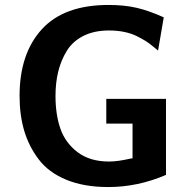

<svg xmlns="http://www.w3.org/2000/svg" viewBox="-20 -735 766 775"><path d="M59 -348Q59 -518 148.5 -616.5Q238 -715 418 -715Q482 -715 531.5 -703.5Q581 -692 641 -665L618 -531Q616 -532 599.5 -546Q583 -560 569.5 -568.5Q556 -577 533.5 -588.5Q511 -600 482 -606Q453 -612 420 -612Q360 -612 316.5 -590Q273 -568 249.5 -529.5Q226 -491 215 -446Q204 -401 204 -348Q204 -272 224 -215Q244 -158 293.5 -120.5Q343 -83 420 -83Q439 -83 459.5 -86Q480 -89 495.5 -92.5Q511 -96 515 -96V-236H409V-336H650V-29Q536 20 417 20Q319 20 247.5 -9.5Q176 -39 136 -92Q96 -145 77.5 -208Q59 -271 59 -348Z"/></svg>

Font: Coval
Style: ExtraBold
Weight: 800
Foundry: Context Ltd
Version: Version 001.000